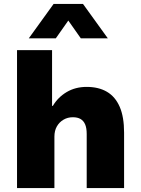

<svg xmlns="http://www.w3.org/2000/svg" viewBox="-20 -961 720 981"><path d="M67 0V-705H246V-420H250Q276 -464 320.5 -490.5Q365 -517 423 -517Q484 -517 526.5 -492Q569 -467 591.5 -415.5Q614 -364 614 -283V0H423V-276Q423 -307 415 -325.5Q407 -344 391.5 -353Q376 -362 352 -362Q326 -362 304.5 -349.5Q283 -337 270.5 -315Q258 -293 258 -263V0ZM127 -765 254 -941H404L531 -765H393L329 -856L265 -765Z"/></svg>

Font: Nunito Sans 7pt Black
Style: Regular
Weight: 900
Designer: Vernon Adams
Foundry: Vernon Adams
Version: Version 3.101;gftools[0.9.27]